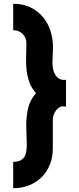

<svg xmlns="http://www.w3.org/2000/svg" viewBox="-20 -861 420 1018"><path d="M171 -367Q146 -395 135 -427Q124 -459 120.5 -492.5Q117 -526 118.5 -561Q120 -596 120 -631Q120 -661 100 -681Q80 -701 50 -701V-841Q101 -841 140 -822.5Q179 -804 206 -772.5Q233 -741 247 -699Q261 -657 261 -609Q261 -589 259.5 -570Q258 -551 258 -531Q258 -515 261 -497.5Q264 -480 272.5 -465.5Q281 -451 295 -443Q309 -435 330 -438V-296Q325 -296 321.5 -296.5Q318 -297 313 -297Q302 -297 292 -290Q282 -283 275 -272.5Q268 -262 264 -250Q260 -238 260 -228V-73Q260 -27 244.5 11.5Q229 50 201 78Q173 106 134.5 121.5Q96 137 50 137V-3Q73 -3 87.5 -10Q102 -17 109.5 -29.5Q117 -42 119.5 -59Q122 -76 122 -96Q122 -121 120.5 -146Q119 -171 119 -196Q119 -243 129 -287Q139 -331 171 -367Z"/></svg>

Font: CAT North
Style: Regular
Weight: 400
Designer: Peter Wiegel
Foundry: Peter Wiegel
Version: Version 1.000